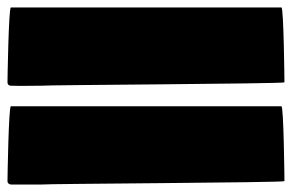

<svg xmlns="http://www.w3.org/2000/svg" viewBox="-45 -714 780 513"><path d="M-16 -430C-22 -429 -25 -235 -25 -230C-25 -225 -22 -222 -16 -221H66C71 -223 715 -226 715 -230C715 -235 713 -430 707 -430ZM-16 -694C-22 -693 -25 -499 -25 -494C-25 -489 -22 -485 -16 -485C11 -484 38 -485 66 -485C71 -487 715 -490 715 -494C715 -499 713 -694 707 -694Z"/></svg>

Font: PlasticEraser
Style: Regular
Weight: 400
Foundry: Cannot Into Space Fonts
Version: Version 0.43